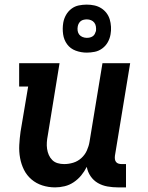

<svg xmlns="http://www.w3.org/2000/svg" viewBox="-20 -804 640 832"><path d="M219 8Q190 8 163.5 -0.5Q137 -9 116.5 -26.5Q96 -44 84 -68Q72 -92 67 -119.5Q62 -147 63.5 -175.5Q65 -204 69 -233L102 -429H63V-530H238L187 -217Q184 -202 183 -187.5Q182 -173 184 -159Q186 -145 191.5 -132.5Q197 -120 206.5 -110.5Q216 -101 229.5 -97Q243 -93 258 -93Q278 -93 297.5 -99Q317 -105 332.5 -119Q348 -133 356.5 -152Q365 -171 368 -190L424 -530H544L478 -129Q477 -121 478 -114Q479 -107 483 -102Q487 -97 493.5 -95Q500 -93 508 -93H526V8H491Q468 8 445.5 4Q423 0 404 -11Q385 -22 372.5 -40.5Q360 -59 356 -81Q346 -61 332 -44Q318 -27 299.5 -14.5Q281 -2 260 3Q239 8 219 8ZM356 -576Q331 -576 308 -584.5Q285 -593 271 -612Q257 -631 253.5 -655.5Q250 -680 254 -705Q257 -723 266 -739Q275 -755 289.5 -766Q304 -777 321.5 -780.5Q339 -784 356 -784Q373 -784 389 -780.5Q405 -777 418.5 -768.5Q432 -760 441.5 -747.5Q451 -735 455.5 -720Q460 -705 461 -688Q462 -671 459 -655Q456 -637 447 -621Q438 -605 423 -594Q408 -583 390.5 -579.5Q373 -576 356 -576ZM356 -640Q363 -640 369.5 -641.5Q376 -643 382 -647Q388 -651 391 -657.5Q394 -664 396 -670Q397 -680 395.5 -689.5Q394 -699 388.5 -706Q383 -713 374.5 -716.5Q366 -720 356 -720Q350 -720 343 -718.5Q336 -717 330.5 -713Q325 -709 321.5 -702.5Q318 -696 317 -690Q315 -680 316.5 -670.5Q318 -661 323.5 -654Q329 -647 338 -643.5Q347 -640 356 -640Z"/></svg>

Font: Iosevka Curly Slab Extended
Style: Bold Italic
Weight: 700
Width: 7
Italic angle: -9°
Monospace: yes
Designer: Belleve Invis
Foundry: Belleve Invis
Version: Version 11.0.0; ttfautohint (v1.8.3)